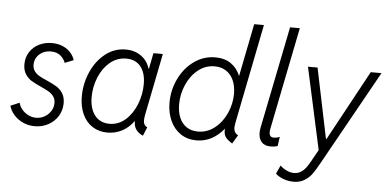

<svg xmlns="http://www.w3.org/2000/svg" viewBox="-59 -873 2443 1208"><g transform="rotate(5 1162.0 -269.0)"><path d="M16.1 -107.4 72.3 -131.3Q78.1 -107.9 94.7 -88.4Q111.3 -68.8 134.8 -57.4Q158.2 -45.9 183.6 -45.9Q211.9 -45.9 236.6 -59.8Q261.2 -73.7 276.1 -97.2Q291 -120.6 291 -147.9Q291 -172.9 278.6 -189.9Q266.1 -207 247.3 -218Q228.5 -229 196.8 -243.2Q158.7 -260.3 136 -274.2Q113.3 -288.1 97.2 -312.7Q81.1 -337.4 81.1 -375Q81.1 -418 102.3 -451.7Q123.5 -485.4 160.4 -504.2Q197.3 -522.9 242.2 -522.9Q281.2 -522.9 311.8 -509.5Q342.3 -496.1 361.3 -474.4Q380.4 -452.6 387.7 -427.7L333 -405.8Q322.8 -433.1 300 -451.4Q277.3 -469.7 240.2 -469.7Q210.9 -469.7 187.7 -457.3Q164.6 -444.8 151.6 -423.8Q138.7 -402.8 138.7 -377.9Q138.7 -353 151.1 -336.4Q163.6 -319.8 182.1 -309.1Q200.7 -298.3 232.4 -284.7Q270 -268.1 293.2 -253.9Q316.4 -239.7 332.5 -215.1Q348.6 -190.4 348.6 -152.3Q348.6 -107.4 326.2 -70.8Q303.7 -34.2 264.9 -13.2Q226.1 7.8 179.7 7.8Q139.2 7.8 105 -8.1Q70.8 -23.9 47.6 -50.3Q24.4 -76.7 16.1 -107.4Z M458.5 -205.1Q458.5 -285.6 490.5 -358.9Q522.5 -432.1 579.6 -477.5Q636.7 -522.9 709 -522.9Q765.6 -522.9 806.2 -493.9Q846.7 -464.8 861.3 -416H864.3L883.8 -515.1H943.4L866.7 -130.9Q861.3 -102.1 861.3 -89.4Q861.3 -73.7 866.9 -63.5Q872.6 -53.2 885.7 -47.4L863.3 7.8Q834 -4.4 818.8 -26.6Q803.7 -48.8 805.2 -78.1H803.2Q771 -35.2 729 -13.7Q687 7.8 638.7 7.8Q584 7.8 543.2 -18.8Q502.4 -45.4 480.5 -93.8Q458.5 -142.1 458.5 -205.1ZM840.3 -315.4Q840.3 -387.2 807.9 -426.8Q775.4 -466.3 717.3 -466.3Q659.2 -466.3 614.5 -429Q569.8 -391.6 545.2 -331.3Q520.5 -271 520.5 -205.6Q520.5 -157.7 535.4 -122.3Q550.3 -86.9 578.6 -67.6Q606.9 -48.3 646 -48.3Q703.6 -48.3 747.8 -87.6Q792 -127 816.2 -189Q840.3 -251 840.3 -315.4Z M1373 -69.3Q1373 -77.1 1373.5 -81.1Q1339.8 -39.1 1296.1 -15.6Q1252.4 7.8 1200.7 7.8Q1143.6 7.8 1100.8 -20.8Q1058.1 -49.3 1034.9 -100.1Q1011.7 -150.9 1011.7 -214.8Q1011.7 -293.5 1045.7 -364.5Q1079.6 -435.5 1139.9 -479.2Q1200.2 -522.9 1274.9 -522.9Q1333.5 -522.9 1373.3 -495.6Q1413.1 -468.3 1433.1 -418.9L1499.5 -752H1561L1437.5 -131.8Q1432.1 -104 1432.1 -91.8Q1432.1 -76.7 1438.2 -65.7Q1444.3 -54.7 1459.5 -46.9L1426.8 7.8Q1397.5 -10.3 1385.3 -26.4Q1373 -42.5 1373 -69.3ZM1411.1 -304.7Q1411.1 -353 1394.8 -389.6Q1378.4 -426.3 1347.9 -446.3Q1317.4 -466.3 1275.4 -466.3Q1216.8 -466.3 1170.4 -429Q1124 -391.6 1098.4 -332Q1072.8 -272.5 1072.8 -209Q1072.8 -161.1 1088.1 -124.8Q1103.5 -88.4 1133.3 -68.4Q1163.1 -48.3 1205.6 -48.3Q1264.2 -48.3 1311.3 -85.7Q1358.4 -123 1384.8 -182.4Q1411.1 -241.7 1411.1 -304.7Z M1592.8 -74.2Q1592.8 -91.3 1596.2 -106.9L1726.1 -752H1787.6L1657.7 -103.5Q1655.8 -93.8 1655.8 -84Q1655.8 -51.8 1683.6 -51.8Q1692.9 -51.8 1703.9 -54.2Q1714.8 -56.6 1721.7 -60.1L1713.4 -1.5Q1694.3 5.4 1669.9 5.4Q1630.9 5.4 1611.8 -16.4Q1592.8 -38.1 1592.8 -74.2Z M1718.3 172.4 1742.7 119.1Q1755.9 133.8 1780.5 146.2Q1805.2 158.7 1830.6 158.7Q1856 158.7 1875 145.8Q1894 132.8 1906.7 115.2Q1919.4 97.7 1934.6 70.3L1939.9 60.5L1972.7 2L1859.9 -515.1H1920.4L2012.2 -72.8H2016.1L2256.3 -515.1H2324.2L1992.2 80.6Q1967.3 125.5 1949.2 151.1Q1931.2 176.8 1901.9 195.3Q1872.6 213.9 1831.1 213.9Q1806.2 213.9 1783 207.3Q1759.8 200.7 1742.7 190.9Q1725.6 181.2 1718.3 172.4Z"/></g></svg>

Font: Reddit Sans Vanilla Light
Style: Italic
Weight: 300
Italic angle: -11.25°
Designer: Stephen Hutchings
Version: Version 1.013